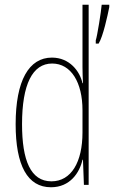

<svg xmlns="http://www.w3.org/2000/svg" viewBox="-20 -780 481 810"><path d="M195 10C276 10 316 -52 328 -106H330L334 0H354V-760H328V-497C328 -475 329 -454 330 -429H328C317 -479 274 -537 199 -537C102 -537 46 -440 46 -256C46 -82 96 10 195 10ZM441 -750V-760H409C407 -733 390 -626 384 -610V-596H396C415 -626 434 -715 441 -750ZM197 -15C109 -15 73 -104 73 -256C73 -424 117 -512 200 -512C280 -512 328 -432 328 -315V-221C328 -97 281 -15 197 -15Z"/></svg>

Font: Noto Sans Arabic ExtCond Thin
Style: Regular
Weight: 100
Width: 2
Designer: Monotype Design Team, Nadine Chahine, Nizar Qandah and Khaled Hosny
Foundry: Monotype Imaging Inc.
Version: Version 2.012